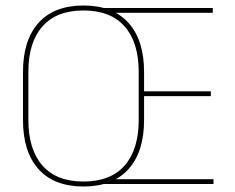

<svg xmlns="http://www.w3.org/2000/svg" viewBox="-20 -668 853 697"><path d="M283 9Q176.5 9 120 -53.8Q63.5 -116.5 63.5 -232.5V-406.5Q63.5 -522.5 120 -585.2Q176.5 -648 283 -648Q389.5 -648 446.2 -585.2Q503 -522.5 503 -406.5V-232.5Q503 -116.5 446.2 -53.8Q389.5 9 283 9ZM283 -9Q381.5 -9 432.5 -67.2Q483.5 -125.5 483.5 -232.5V-407Q483.5 -514 432.5 -572Q381.5 -630 283 -630Q185 -630 134 -572Q83 -514 83 -407V-232.5Q83 -125.5 134 -67.2Q185 -9 283 -9ZM353.5 0V-17.5H755V0ZM493.5 -319V-336.5H745.5V-319ZM352.5 -621.5V-639H752.5V-621.5Z"/></svg>

Font: Anek Latin Medium Thin
Style: Regular
Weight: 250
Version: Version 1.003